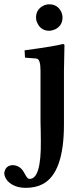

<svg xmlns="http://www.w3.org/2000/svg" viewBox="-83 -653 362 900"><path d="M216.8 -321.3V-69.8Q216.8 158.7 116.2 210.4Q83 227.5 38.1 227.5Q-16.1 227.5 -46.9 195.8Q-62.5 178.2 -63 158.2Q-58.6 124 -25.4 121.1Q11.2 121.1 30.3 156.7Q43.5 181.6 50.3 184.6Q53.7 185.5 56.2 185.5Q110.4 185.5 108.4 7.8Q108.4 -8.8 107.9 -39.1Q107.4 -68.4 106.9 -80.1V-320.8Q106.9 -373.5 90.3 -377.9Q87.4 -378.4 85 -378.9L34.2 -382.8L32.2 -417Q182.1 -437.5 211.9 -446.8Q217.3 -445.8 219.2 -442.9Q218.8 -441.9 216.8 -321.3ZM85.9 -570.8Q85.9 -608.9 120.6 -626.5Q134.3 -632.8 147.9 -632.8Q186 -632.8 203.6 -598.6Q210 -585 210 -570.8Q210 -532.7 175.8 -515.6Q162.1 -509.3 147.9 -508.8Q109.9 -508.8 92.8 -543.5Q85.9 -556.6 85.9 -570.8Z"/></svg>

Font: Linux Libertine O
Style: Semibold
Weight: 700
Designer: Philipp H. Poll
Foundry: Philipp H. Poll
Version: Version 5.0.0